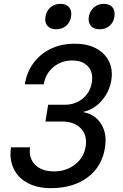

<svg xmlns="http://www.w3.org/2000/svg" viewBox="-20 -967 640 997"><path d="M245 10Q174 10 124 -16.5Q74 -43 51 -91Q28 -139 37 -202H136Q128 -146 162.5 -111.5Q197 -77 260 -77Q324 -77 370 -113Q416 -149 425 -207Q434 -264 400 -300Q366 -336 301 -336H216L230 -423H316Q371 -423 410 -455.5Q449 -488 457 -540Q465 -591 437 -622Q409 -653 355 -653Q298 -653 257 -618.5Q216 -584 207 -529H109Q119 -593 154.5 -640.5Q190 -688 244.5 -714Q299 -740 368 -740Q433 -740 478.5 -716Q524 -692 545.5 -649Q567 -606 558 -550Q548 -490 508.5 -444.5Q469 -399 415 -387V-384Q475 -373 506 -322Q537 -271 525 -200Q510 -102 435 -46Q360 10 245 10ZM497 -815Q467 -815 452 -832.5Q437 -850 441 -880Q447 -911 468 -929Q489 -947 519 -947Q549 -947 564 -929Q579 -911 574 -880Q569 -850 548.5 -832.5Q528 -815 497 -815ZM272 -815Q242 -815 226.5 -832.5Q211 -850 216 -880Q221 -911 242 -929Q263 -947 294 -947Q324 -947 339 -929Q354 -911 349 -880Q344 -850 323 -832.5Q302 -815 272 -815Z"/></svg>

Font: JetBrains Mono NL Medium
Style: Italic
Weight: 500
Italic angle: -9°
Monospace: yes
Designer: Philipp Nurullin, Konstantin Bulenkov
Foundry: JetBrains
Version: Version 2.305; ttfautohint (v1.8.4.7-5d5b)